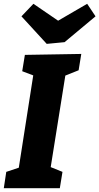

<svg xmlns="http://www.w3.org/2000/svg" viewBox="-26 -991 523 1011"><path d="M388 -621 318 -593 241 -111 303 -86 289 0H-6L7 -86L73 -108L149 -594L91 -616L105 -702L402 -707ZM433 -971 477 -905 314 -769 220 -760 87 -905 150 -971 280 -882Z"/></svg>

Font: Bitter ExtraBold
Style: Italic
Weight: 800
Italic angle: -9°
Designer: Sol Matas, and Bitter project Authors
Foundry: Sol Matas
Version: Version 2.001